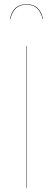

<svg xmlns="http://www.w3.org/2000/svg" viewBox="-20 -900 254 920"><path d="M186 -809.1H184.1Q168.5 -877.9 106.9 -877.9Q45.4 -877.9 29.8 -809.1H27.8Q42 -879.9 106.9 -879.9Q171.9 -879.9 186 -809.1ZM107.9 -680.2V0H106V-680.2Z"/></svg>

Font: Fira Sans Compressed Two
Style: Regular
Weight: 100
Width: 1
Designer: Carrois Corporate & Edenspiekermann AG
Foundry: Carrois Corporate GbR & Edenspiekermann AG
Version: Version 4.203;PS 004.203;hotconv 1.0.88;makeotf.lib2.5.64775